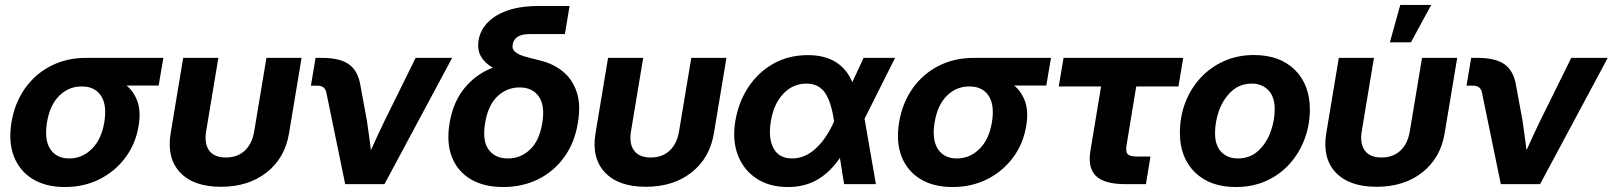

<svg xmlns="http://www.w3.org/2000/svg" viewBox="-20 -752 6585 784"><path d="M245.1 11.7Q167 11.7 113.5 -21Q60.1 -53.7 36.9 -113Q13.7 -172.4 26.9 -252.4Q40 -332 82.3 -391.4Q124.5 -450.7 188.5 -483.2Q252.4 -515.6 330.6 -515.6H647L627.9 -402.8H496.6Q527.3 -377.4 541.5 -336.9Q555.7 -296.4 545.9 -237.8Q534.2 -165.5 492.4 -109.1Q450.7 -52.7 387 -20.5Q323.2 11.7 245.1 11.7ZM314.9 -398.9H312.5Q260.3 -398.9 221.9 -361.1Q183.6 -323.2 171.9 -252.4Q160.2 -181.6 185.3 -143.3Q210.4 -105 262.7 -105Q315.4 -105 354.7 -143.6Q394 -182.1 405.8 -252.4Q417.5 -323.2 392.3 -361.1Q367.2 -398.9 314.9 -398.9Z M882.3 10.7Q770 10.7 715.1 -48.1Q660.2 -106.9 676.8 -207.5L728 -515.6H871.6L821.8 -216.3Q813.5 -165.5 834.2 -137.2Q855 -108.9 902.3 -108.9Q949.7 -108.9 979.7 -137.2Q1009.8 -165.5 1018.1 -216.3L1067.9 -515.6H1211.4L1160.2 -207.5Q1143.6 -106.9 1069.1 -48.1Q994.6 10.7 882.3 10.7Z M1389.6 0 1312.5 -374.5Q1306.6 -402.3 1275.4 -402.3H1249.5L1268.6 -515.6H1295.4Q1369.1 -515.6 1406 -488.5Q1442.9 -461.4 1452.1 -400.9L1478 -260.7Q1482.4 -230.5 1486.6 -200Q1490.7 -169.4 1494.6 -138.7Q1508.3 -169.4 1522.5 -200Q1536.6 -230.5 1551.3 -260.7L1677.2 -515.6H1826.2L1549.8 0Z M2034.7 11.7Q1956.1 11.7 1902.3 -20Q1848.6 -51.8 1825.4 -110.4Q1802.2 -168.9 1815.9 -250Q1830.1 -335.4 1876.7 -392.3Q1923.3 -449.2 1992.2 -475.6Q1959 -494.6 1943.6 -522.2Q1928.2 -549.8 1934.1 -587.4Q1944.8 -650.9 2008.8 -689.2Q2072.8 -727.5 2177.7 -727.5H2305.7L2286.6 -612.8H2142.1Q2080.1 -612.8 2073.2 -569.3Q2070.3 -551.3 2083 -540.5Q2095.7 -529.8 2117.7 -522.9Q2139.6 -516.1 2163.1 -510.7Q2171.9 -508.3 2180.9 -506.1Q2189.9 -503.9 2197.8 -501.5Q2243.7 -488.8 2280.5 -458.3Q2317.4 -427.7 2334.7 -376.7Q2352.1 -325.7 2339.8 -251Q2326.7 -169.4 2283.9 -110.4Q2241.2 -51.3 2177 -19.8Q2112.8 11.7 2034.7 11.7ZM2053.7 -105Q2106.4 -105 2144.5 -141.4Q2182.6 -177.7 2194.3 -249.5Q2206.1 -321.8 2179.9 -358.4Q2153.8 -395 2101.6 -395Q2049.3 -395 2011 -358.4Q1972.7 -321.8 1960.9 -249.5Q1948.7 -177.7 1975.1 -141.4Q2001.5 -105 2053.7 -105Z M2617.2 10.7Q2504.9 10.7 2450 -48.1Q2395 -106.9 2411.6 -207.5L2462.9 -515.6H2606.4L2556.6 -216.3Q2548.3 -165.5 2569.1 -137.2Q2589.8 -108.9 2637.2 -108.9Q2684.6 -108.9 2714.6 -137.2Q2744.6 -165.5 2752.9 -216.3L2802.7 -515.6H2946.3L2895 -207.5Q2878.4 -106.9 2804 -48.1Q2729.5 10.7 2617.2 10.7Z M3197.3 11.7Q3121.6 11.7 3068.8 -23.2Q3016.1 -58.1 2992.9 -118.9Q2969.7 -179.7 2982.4 -256.8Q2995.6 -335 3035.6 -396Q3075.7 -457 3137.9 -491.9Q3200.2 -526.9 3278.8 -526.9Q3347.7 -526.9 3392.8 -498.5Q3438 -470.2 3460.4 -416.5L3506.3 -515.6H3634.8L3510.3 -267.1L3556.6 0H3426.8L3409.7 -106.9Q3369.1 -48.3 3317.6 -18.3Q3266.1 11.7 3197.3 11.7ZM3385.7 -256.3 3385.3 -258.8Q3375 -333.5 3349.4 -372.1Q3323.7 -410.6 3272.5 -410.6Q3217.8 -410.6 3178.5 -369.1Q3139.2 -327.6 3127.9 -258.3Q3116.2 -188.5 3138.4 -146.7Q3160.6 -105 3214.4 -105Q3266.6 -105 3310.5 -145.3Q3354.5 -185.5 3385.7 -255.9Z M3869.6 11.7Q3791.5 11.7 3738 -21Q3684.6 -53.7 3661.4 -113Q3638.2 -172.4 3651.4 -252.4Q3664.6 -332 3706.8 -391.4Q3749 -450.7 3813 -483.2Q3877 -515.6 3955.1 -515.6H4271.5L4252.4 -402.8H4121.1Q4151.9 -377.4 4166 -336.9Q4180.2 -296.4 4170.4 -237.8Q4158.7 -165.5 4116.9 -109.1Q4075.2 -52.7 4011.5 -20.5Q3947.8 11.7 3869.6 11.7ZM3939.5 -398.9H3937Q3884.8 -398.9 3846.4 -361.1Q3808.1 -323.2 3796.4 -252.4Q3784.7 -181.6 3809.8 -143.3Q3835 -105 3887.2 -105Q3939.9 -105 3979.2 -143.6Q4018.6 -182.1 4030.3 -252.4Q4042 -323.2 4016.8 -361.1Q3991.7 -398.9 3939.5 -398.9Z M4575.7 0Q4490.2 0 4455.6 -33.2Q4420.9 -66.4 4432.6 -136.7L4476.1 -398.9H4303.2L4322.8 -515.6H4811.5L4792 -398.9H4619.6L4580.1 -159.2Q4575.7 -132.8 4584.5 -122.8Q4593.3 -112.8 4622.6 -112.8H4677.7L4659.2 0Z M5026.4 11.7Q4920.4 11.7 4859.1 -48.6Q4797.9 -108.9 4797.9 -209.5Q4797.9 -274.9 4819.6 -332.3Q4841.3 -389.6 4881.8 -433.6Q4922.4 -477.5 4977.8 -502.4Q5033.2 -527.3 5100.1 -527.3Q5206.1 -527.3 5267.3 -466.8Q5328.6 -406.2 5328.6 -305.2Q5328.6 -242.2 5307.4 -185.1Q5286.1 -127.9 5246.6 -83.5Q5207 -39.1 5151.1 -13.7Q5095.2 11.7 5026.4 11.7ZM5034.7 -105Q5084 -105 5117.4 -135.7Q5150.9 -166.5 5168 -212.9Q5185.1 -259.3 5185.1 -306.6Q5185.1 -356.4 5159.2 -383.5Q5133.3 -410.6 5091.8 -410.6Q5043.5 -410.6 5009.8 -380.1Q4976.1 -349.6 4958.7 -303Q4941.4 -256.3 4941.4 -208Q4941.4 -158.2 4967 -131.6Q4992.7 -105 5034.7 -105Z M5601.1 10.7Q5488.8 10.7 5433.8 -48.1Q5378.9 -106.9 5395.5 -207.5L5446.8 -515.6H5590.3L5540.5 -216.3Q5532.2 -165.5 5553 -137.2Q5573.7 -108.9 5621.1 -108.9Q5668.5 -108.9 5698.5 -137.2Q5728.5 -165.5 5736.8 -216.3L5786.6 -515.6H5930.2L5878.9 -207.5Q5862.3 -106.9 5787.8 -48.1Q5713.4 10.7 5601.1 10.7ZM5655.3 -579.1 5697.8 -731.9H5824.2L5741.2 -579.1Z M6108.4 0 6031.2 -374.5Q6025.4 -402.3 5994.1 -402.3H5968.3L5987.3 -515.6H6014.2Q6087.9 -515.6 6124.8 -488.5Q6161.6 -461.4 6170.9 -400.9L6196.8 -260.7Q6201.2 -230.5 6205.3 -200Q6209.5 -169.4 6213.4 -138.7Q6227.1 -169.4 6241.2 -200Q6255.4 -230.5 6270 -260.7L6396 -515.6H6544.9L6268.6 0Z"/></svg>

Font: Inter Display
Style: Bold Italic
Weight: 700
Italic angle: -9.39999°
Designer: Rasmus Andersson
Foundry: rsms
Version: Version 4.000;git-a52131595